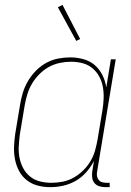

<svg xmlns="http://www.w3.org/2000/svg" viewBox="-20 -765 540 793"><path d="M188 8Q161 8 136 1.5Q111 -5 91 -20.5Q71 -36 59 -58.5Q47 -81 42 -106.5Q37 -132 38 -159Q39 -186 43 -213L63 -333Q67 -358 74.5 -382.5Q82 -407 95.5 -430Q109 -453 128 -472.5Q147 -492 170.5 -505Q194 -518 219.5 -523Q245 -528 270 -528Q298 -528 325 -520.5Q352 -513 371.5 -496Q391 -479 403 -455Q415 -431 419 -404L438 -520H458L381 -56Q379 -47 380.5 -38Q382 -29 387.5 -22Q393 -15 401.5 -12.5Q410 -10 419 -10H433V8H416Q403 8 391 4.5Q379 1 371 -8Q363 -17 361 -30Q359 -43 361 -56L368 -100Q355 -75 336 -53.5Q317 -32 292.5 -18Q268 -4 241 2Q214 8 188 8ZM192 -10Q215 -10 238.5 -14.5Q262 -19 283.5 -31Q305 -43 323 -60.5Q341 -78 353.5 -99Q366 -120 372.5 -143Q379 -166 383 -189L403 -309Q407 -333 408 -357.5Q409 -382 405 -405Q401 -428 390 -448.5Q379 -469 361.5 -483.5Q344 -498 321 -504Q298 -510 273 -510Q250 -510 226.5 -505Q203 -500 182 -488.5Q161 -477 143 -459Q125 -441 112.5 -420Q100 -399 93 -376Q86 -353 82 -330L62 -210Q59 -186 57.5 -161.5Q56 -137 60.5 -114Q65 -91 75.5 -71Q86 -51 103.5 -36.5Q121 -22 144 -16Q167 -10 192 -10ZM295 -596 219 -735 238 -745 311 -604Z"/></svg>

Font: Iosevka Term Curly Thin
Style: Italic
Weight: 100
Italic angle: -9°
Designer: Belleve Invis
Foundry: Belleve Invis
Version: Version 32.3.0